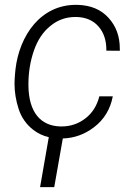

<svg xmlns="http://www.w3.org/2000/svg" viewBox="-20 -558 544 788"><path d="M227.1 -39.1C145 -41.5 98.6 -99.1 96.7 -204.1C96.7 -207 96.7 -210 96.7 -212.9C96.7 -260.7 104 -306.2 119.1 -350.1C134.3 -394 157.2 -428.2 187.5 -452.1C217.3 -476.6 251.5 -488.3 289.6 -488.3C291.5 -488.3 293.5 -488.3 295.4 -488.3C333 -486.8 362.8 -474.1 384.3 -449.2C405.8 -424.8 416.5 -392.6 416.5 -353.5C416.5 -352.5 416.5 -351.1 416.5 -350.1L471.7 -349.6C471.7 -352.5 471.7 -356 471.7 -358.9C471.7 -408.7 456.5 -450.7 425.3 -484.9C394.5 -519 352.1 -536.6 297.9 -538.1C295.4 -538.1 293 -538.1 291 -538.1C221.7 -538.1 163.1 -508.8 120.1 -459C77.1 -409.2 51.3 -341.8 43.5 -273.4L41.5 -252.4C40.5 -239.3 39.6 -226.6 39.6 -214.4C39.6 -179.7 45.4 -145 56.6 -110.4C67.9 -75.7 87.9 -47.4 116.7 -24.9C135.3 -10.7 156.2 -0.5 180.2 4.9L144.5 210H202.6L237.8 10.3C285.2 8.8 328.1 -6.8 366.2 -36.1C407.7 -67.9 433.1 -110.4 442.9 -162.6H387.7C377.9 -124 358.9 -93.8 330.1 -71.8C301.3 -49.8 269 -39.1 233.4 -39.1C231.4 -39.1 229 -39.1 227.1 -39.1Z"/></svg>

Font: Roboto Light
Style: Italic
Weight: 300
Italic angle: -12°
Designer: Google
Version: Version 2.137; 2017